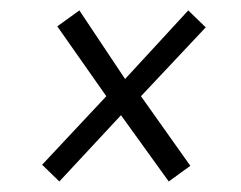

<svg xmlns="http://www.w3.org/2000/svg" viewBox="-20 -490 458 365"><path d="M337.9 -470.2 371.1 -438 248 -307.1 341.8 -174.8 300.8 -145 210 -271 92.8 -145 60.1 -176.8 182.1 -307.1 88.9 -439.9 130.9 -470.2 217.8 -339.8Z"/></svg>

Font: Fira Sans Compressed Light
Style: Italic
Weight: 300
Width: 3
Italic angle: -8°
Designer: Carrois Corporate & Edenspiekermann AG
Foundry: Carrois Corporate GbR & Edenspiekermann AG
Version: Version 4.203;PS 004.203;hotconv 1.0.88;makeotf.lib2.5.64775